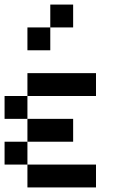

<svg xmlns="http://www.w3.org/2000/svg" viewBox="-20 -920 540 840"><path d="M0 -200V-300H100V-200ZM0 -400V-500H100V-400ZM100 -200H400V-100H100ZM100 -500V-600H400V-500ZM100 -400H300V-300H100ZM100 -700V-800H200V-700ZM200 -800V-900H300V-800Z"/></svg>

Font: GalmuriMono9 Regular
Style: Regular
Weight: 400
Designer: Lee Minseo (quiple)
Version: Version 2.399;hotconv 1.1.1;makeotfexe 2.6.0 DEVELOPMENT